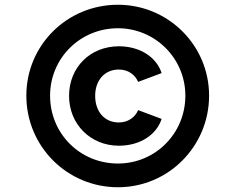

<svg xmlns="http://www.w3.org/2000/svg" viewBox="-20 -777 992 809"><path d="M477 12C690 12 861 -161 861 -374C861 -587 688 -757 477 -757C262 -757 91 -586 91 -374C91 -160 263 12 477 12ZM191 -374C191 -531 317 -658 477 -658C633 -658 761 -532 761 -374C761 -214 634 -88 477 -88C317 -88 191 -214 191 -374ZM271 -373C271 -253 362 -163 481 -163C571 -163 640 -210 661 -276L562 -313C550 -283 519 -261 481 -261C420 -261 381 -307 381 -373C381 -438 420 -484 481 -484C521 -484 550 -461 562 -432L661 -469C640 -535 571 -582 481 -582C361 -582 271 -494 271 -373Z"/></svg>

Font: Mluvka ExtraBold
Style: Regular
Weight: 800
Designer: Modified by Jiří Krblich, Original typeface by Gumpita Rahayu
Foundry: Gumpita Rahayu & Jiří Krblich
Version: Version 2.000;Glyphs 3.1.1 (3134)